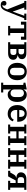

<svg xmlns="http://www.w3.org/2000/svg" viewBox="2332 -2906 786 5490"><g transform="rotate(90 2725.0 -161.0)"><path d="M123 212Q66 212 36 184.5Q6 157 6 118Q6 85 24.5 66.5Q43 48 76 48Q107 48 124.5 67Q142 86 142 114Q142 128 136.5 139.5Q131 151 125 156L126 162Q131 163 142 163Q194 163 235 59L249 24L56 -462H7V-522H256V-462H195L310 -136H315L430 -462H369V-522H553V-462H505L295 63Q284 90 269.5 117Q255 144 234.5 165Q214 186 186.5 199Q159 212 123 212Z M722 -60H792V-458H686V-367H599V-522H1116V-367H1029V-458H923V-60H993V0H722Z M1186 -60H1250V-462H1186V-522H1497Q1582 -522 1626.5 -488Q1671 -454 1671 -394Q1671 -343 1641.5 -315.5Q1612 -288 1561 -277V-272Q1618 -264 1653.5 -233.5Q1689 -203 1689 -146Q1689 -75 1640.5 -37.5Q1592 0 1497 0H1186ZM1464 -64Q1506 -64 1529 -83.5Q1552 -103 1552 -140V-162Q1552 -237 1470 -237H1381V-64ZM1462 -298Q1498 -298 1517 -316Q1536 -334 1536 -367V-388Q1536 -422 1515 -440Q1494 -458 1456 -458H1381V-298Z M2025 -54Q2079 -54 2105.5 -87Q2132 -120 2132 -180V-342Q2132 -402 2105.5 -435Q2079 -468 2025 -468Q1971 -468 1944.5 -435Q1918 -402 1918 -342V-180Q1918 -120 1944.5 -87Q1971 -54 2025 -54ZM2025 12Q1969 12 1923.5 -6.5Q1878 -25 1845.5 -60.5Q1813 -96 1795 -146.5Q1777 -197 1777 -261Q1777 -325 1795 -375.5Q1813 -426 1845.5 -461.5Q1878 -497 1923.5 -515.5Q1969 -534 2025 -534Q2081 -534 2126.5 -515.5Q2172 -497 2204.5 -461.5Q2237 -426 2255 -375.5Q2273 -325 2273 -261Q2273 -197 2255 -146.5Q2237 -96 2204.5 -60.5Q2172 -25 2126.5 -6.5Q2081 12 2025 12Z M2344 140H2408V-431L2344 -444V-494L2539 -534V-444H2544Q2559 -480 2594.5 -507Q2630 -534 2686 -534Q2734 -534 2772.5 -515Q2811 -496 2838.5 -460.5Q2866 -425 2880.5 -374.5Q2895 -324 2895 -261Q2895 -198 2880.5 -147.5Q2866 -97 2838.5 -61.5Q2811 -26 2772.5 -7Q2734 12 2686 12Q2629 12 2594 -15Q2559 -42 2544 -77H2539V140H2623V200H2344ZM2643 -70Q2693 -70 2724 -104Q2755 -138 2755 -200V-322Q2755 -384 2724 -418Q2693 -452 2643 -452Q2601 -452 2570 -426.5Q2539 -401 2539 -357V-165Q2539 -121 2570 -95.5Q2601 -70 2643 -70Z M3234 12Q3174 12 3127.5 -8Q3081 -28 3049 -64.5Q3017 -101 3000.5 -151.5Q2984 -202 2984 -262Q2984 -324 3001.5 -374.5Q3019 -425 3051 -460.5Q3083 -496 3127.5 -515Q3172 -534 3226 -534Q3280 -534 3323.5 -516.5Q3367 -499 3397.5 -467Q3428 -435 3444.5 -390.5Q3461 -346 3461 -291V-260H3125V-224Q3125 -152 3162.5 -113.5Q3200 -75 3261 -75Q3317 -75 3351 -100Q3385 -125 3401 -162L3450 -132Q3441 -107 3423.5 -81.5Q3406 -56 3379.5 -35Q3353 -14 3317 -1Q3281 12 3234 12ZM3125 -318H3325V-331Q3325 -403 3299.5 -437Q3274 -471 3226 -471Q3178 -471 3151.5 -437.5Q3125 -404 3125 -332Z M3541 -60H3605V-462H3541V-522H3798V-462H3736V-300H3937V-462H3875V-522H4132V-462H4068V-60H4132V0H3875V-60H3937V-236H3736V-60H3798V0H3541Z M4214 -60H4278V-462H4214V-522H4471V-462H4409V-300H4610V-462H4548V-522H4805V-462H4741V-60H4805V0H4548V-60H4610V-236H4409V-60H4471V0H4214Z M4863 -60H4911L4965 -156Q4984 -191 5006.5 -207.5Q5029 -224 5064 -229V-233Q4989 -241 4948.5 -274.5Q4908 -308 4908 -365Q4908 -398 4919.5 -426.5Q4931 -455 4954.5 -476.5Q4978 -498 5012.5 -510Q5047 -522 5092 -522H5409V-462H5345V-60H5409V0H5149V-60H5213V-216H5141L5024 0H4863ZM5213 -272V-458H5135Q5087 -458 5065.5 -437Q5044 -416 5044 -377V-353Q5044 -272 5135 -272Z"/></g></svg>

Font: IBM Plex Serif SemiBold
Style: Regular
Weight: 600
Designer: Mike Abbink, Paul van der Laan, Pieter van Rosmalen
Foundry: Bold Monday
Version: Version 2.5